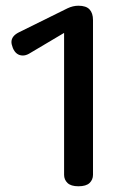

<svg xmlns="http://www.w3.org/2000/svg" viewBox="-20 -641 415 671"><path d="M216 -612Q235 -621 254 -621Q281 -621 293 -608Q305 -595 305 -571V-30Q305 -13 293 -1.5Q281 10 254 10Q228 10 216 -1.5Q204 -13 204 -30V-526L81 -453Q70 -447 60 -447Q36 -447 25 -473Q20 -486 20 -494Q20 -515 46 -528Z"/></svg>

Font: Sofadi One
Style: Regular
Weight: 400
Designer: Botjo Nikoltchev
Foundry: Botjo Nikoltchev
Version: Version 1.002